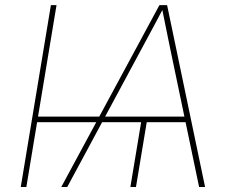

<svg xmlns="http://www.w3.org/2000/svg" viewBox="-20 -748 914 768"><path d="M206.1 -727.5 85.4 0H63L183.6 -727.5ZM568.8 -270.5 523.9 0H501.5L546.4 -270.5ZM225.1 0 617.7 -727.5H648.4L800.3 0H776.4L658.7 -563.5Q650.9 -602.5 642.8 -641.6Q634.8 -680.7 627 -719.7H635.7Q614.7 -680.7 594.2 -641.6Q573.7 -602.5 552.2 -563.5L249 0ZM116.7 -259.3 120.6 -281.7H739.3L735.8 -259.3Z"/></svg>

Font: Inter 17pt Thin
Style: Italic
Weight: 250
Italic angle: -9.3988°
Version: Version 4.001;git-66647c0bb